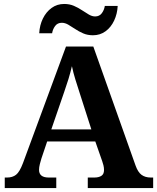

<svg xmlns="http://www.w3.org/2000/svg" viewBox="-20 -949 793 969"><path d="M4 0V-53H16Q43 -53 61 -67Q79 -81 96 -126L313 -714H451L664 -114Q676 -80 694.5 -66.5Q713 -53 741 -53H753V0H423V-53H456Q478 -53 491.5 -61.5Q505 -70 505 -91Q505 -103 502 -115Q499 -127 496 -135L461 -235H218L189 -149Q185 -137 181 -120.5Q177 -104 177 -92Q177 -53 226 -53H264V0ZM239 -296H441L382 -480Q371 -514 360.5 -547.5Q350 -581 343 -615Q335 -581 325.5 -550Q316 -519 304 -485ZM449 -771Q422 -771 400 -780.5Q378 -790 359.5 -802.5Q341 -815 324.5 -824.5Q308 -834 292 -834Q270 -834 258 -817.5Q246 -801 243 -781H178Q180 -822 196.5 -855.5Q213 -889 240.5 -909Q268 -929 304 -929Q331 -929 353 -919.5Q375 -910 393.5 -897.5Q412 -885 428.5 -875.5Q445 -866 460 -866Q482 -866 494 -882.5Q506 -899 509 -919H574Q572 -879 556 -845Q540 -811 512.5 -791Q485 -771 449 -771Z"/></svg>

Font: Noto Serif Sinhala
Style: Bold
Weight: 700
Designer: Jelle Bosma - Monotype Design Team
Foundry: Monotype Imaging Inc.
Version: Version 2.007; ttfautohint (v1.8.4.7-5d5b)